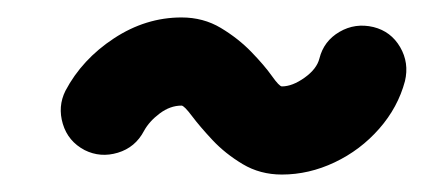

<svg xmlns="http://www.w3.org/2000/svg" viewBox="-20 -344 486 220"><path d="M77 -172Q58 -182 52 -202Q46 -222 55 -240Q74 -276 110.5 -300Q147 -324 188 -324Q213 -324 233 -312Q253 -300 268 -284.5Q283 -269 291.5 -257Q300 -245 303 -245Q315 -245 329 -255Q343 -265 346 -277Q351 -297 369 -307.5Q387 -318 408 -313Q428 -308 438.5 -290Q449 -272 444 -251Q436 -221 414.5 -196.5Q393 -172 363.5 -158Q334 -144 303 -144Q278 -144 258 -156Q238 -168 223.5 -183.5Q209 -199 200 -211Q191 -223 188 -223Q175 -223 163 -214Q151 -205 145 -194Q135 -175 115 -169Q95 -163 77 -172Z"/></svg>

Font: FRB American Cursive Guidelines Arrows Ultra
Style: Bold Italic
Weight: 1000
Italic angle: -25°
Version: Version 2.0;Modular Font Editor K font №1